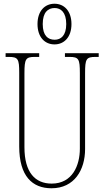

<svg xmlns="http://www.w3.org/2000/svg" viewBox="-20 -999 560 1029"><path d="M272 -761C323 -761 363 -799 363 -870C363 -941 323 -979 272 -979C221 -979 181 -941 181 -870C181 -799 221 -761 272 -761ZM273 -786C237 -786 209 -808 209 -870C209 -933 237 -956 273 -956C306 -956 335 -933 335 -870C335 -808 306 -786 273 -786ZM256 10C379 10 436 -89 436 -200V-607C436 -683 442 -694 492 -694H509V-714H328V-694H352C402 -694 408 -683 408 -607V-202C408 -114 369 -15 257 -15C169 -15 111 -74 111 -210V-606C111 -684 118 -694 167 -694H190V-714H10V-694H27C77 -694 83 -683 83 -609V-214C83 -55 153 10 256 10Z"/></svg>

Font: Noto Serif Hebrew ExtraCondensed Thin
Style: Regular
Weight: 100
Width: 2
Designer: Monotype Design Team
Foundry: Monotype Imaging Inc.
Version: Version 2.004